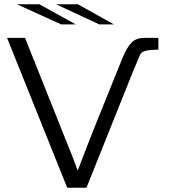

<svg xmlns="http://www.w3.org/2000/svg" viewBox="-20 -872 791 897"><path d="M59 -852H164L334 -758H266ZM242 -852H344L512 -758H444ZM13 -695H97L323 -129Q337 -93 343 -75Q377 -165 395 -210Q402 -228 416 -263Q430 -298 437 -316L551 -598Q572 -650 594 -672.5Q616 -695 654 -695H720V-640Q683 -640 664 -635.5Q645 -631 639.5 -624Q634 -617 628 -602Q618 -576 605 -547L384 5H294Z"/></svg>

Font: Coval
Style: ExtraLight
Weight: 250
Foundry: Context Ltd
Version: Version 001.000